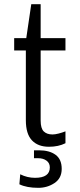

<svg xmlns="http://www.w3.org/2000/svg" viewBox="-20 -694 386 921"><path d="M175 -674V-511H294V-452H175V-116Q175 -78 190 -63.5Q205 -49 232 -49Q244 -49 261.5 -53.5Q279 -58 294 -64V-7Q260 10 215 10Q162 10 133 -21Q104 -52 104 -117V-452H48V-511H106L130 -674ZM148 159Q219 159 219 109Q219 88 203 76.5Q187 65 164 65H143V27H167Q217 27 246.5 48.5Q276 70 276 116Q276 161 241.5 184Q207 207 164 207Q108 207 73 190L77 142Q111 159 148 159Z"/></svg>

Font: Chivo Light
Style: Regular
Weight: 300
Designer: Hector Gatti
Foundry: Omnibus-Type
Version: Version 1.007